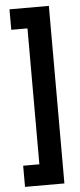

<svg xmlns="http://www.w3.org/2000/svg" viewBox="-56 -738 353 850"><g transform="rotate(-5 121.0 -312.5)"><path d="M20 82H195V-707H20V-616H92V-12H20Z"/></g></svg>

Font: Blinker
Style: Regular
Weight: 400
Designer: Juergen Huber
Foundry: supertype
Version: 1.017